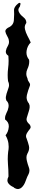

<svg xmlns="http://www.w3.org/2000/svg" viewBox="-20 -958 246 1318"><path d="M72.8 326.7Q49.3 316.9 36.6 299.3Q30.8 291 30.8 280.3Q30.8 268.6 38.1 254.4Q38.1 254.4 38.1 245.1Q38.1 207.5 34.7 169.4Q33.2 151.9 33.2 134.3Q33.2 108.9 36.1 83.5Q39.6 65.9 39.6 49.3Q39.6 36.6 37.6 23.9Q32.7 -4.4 18.1 -29.3Q37.1 -52.7 40 -85Q40.5 -87.9 40.5 -91.3Q40.5 -119.6 15.1 -137.7Q14.6 -142.1 14.6 -146.5Q14.6 -163.1 23.4 -180.2Q35.2 -201.7 38.6 -222.7Q40.5 -234.4 37.6 -246.1Q34.7 -257.3 23.4 -268.6Q19 -280.3 20 -292Q21.5 -303.2 24.9 -314.5Q31.7 -335.4 39.1 -356.9Q42 -365.2 42 -374Q42 -387.2 35.2 -401.4Q32.7 -421.9 32.7 -442.9Q32.7 -465.8 35.6 -488.3Q39.1 -514.6 39.1 -541Q39.1 -557.6 37.6 -574.7Q25.4 -583 22 -591.8Q18.6 -600.6 20.5 -609.4Q23.4 -626.5 34.7 -644.5Q42 -656.7 42 -669.9Q42 -675.8 40.5 -682.1Q39.6 -690.4 35.6 -698.2Q31.7 -706.1 27.8 -713.4Q19.5 -727.5 17.1 -740.7Q16.6 -742.2 16.6 -743.7Q16.6 -755.9 34.7 -767.6Q72.3 -782.7 75.2 -818.8Q77.1 -840.3 77.1 -860.4Q76.7 -870.1 76.2 -889.6Q76.2 -904.8 92.8 -923.3Q107.4 -938.5 114.7 -938.5Q116.7 -938.5 118.7 -937.5Q120.6 -935.5 120.6 -929.7Q120.1 -923.8 116.2 -912.6Q107.4 -902.3 106.4 -893.6Q105.5 -884.3 109.4 -876.5Q118.2 -857.4 140.1 -840.3Q160.6 -824.7 160.6 -803.7Q160.6 -803.7 160.6 -800.3Q149.9 -785.6 149.9 -769.5Q149.9 -763.2 151.4 -757.3Q156.7 -734.4 168.5 -711.9Q174.8 -700.2 180.7 -688.5Q187 -676.8 190.9 -666.5Q168 -644 162.6 -609.9Q161.6 -603 161.6 -596.7Q161.6 -570.3 179.7 -547.9Q180.7 -541.5 180.7 -535.2Q180.7 -509.8 168 -483.9Q160.6 -468.3 160.6 -452.1Q160.6 -435.1 168.9 -418.5Q170.4 -404.8 180.7 -391.6Q190.4 -378.9 183.6 -365.2Q172.4 -337.4 164.6 -305.7Q162.6 -297.4 162.6 -289.6Q162.6 -267.1 178.7 -247.1Q185.1 -234.4 183.6 -221.7Q182.6 -209 178.2 -195.8Q169.9 -172.4 163.6 -148.9Q162.1 -144.5 162.1 -139.6Q162.1 -121.6 182.6 -104.5Q190.4 -94.2 190.4 -85.9Q190.4 -79.1 185.5 -73.2Q174.3 -59.6 165 -44.4Q160.2 -36.1 158.7 -26.9Q157.2 -17.6 163.1 -6.3Q172.9 20 178.7 43.9Q180.2 50.3 180.2 56.6Q180.2 75.2 168.5 95.7Q161.6 108.9 161.6 121.6Q161.6 134.3 164.6 146.5Q169.9 168.9 178.2 191.4Q182.1 201.7 182.1 211.9Q182.1 224.1 176.8 235.8Q166.5 253.9 156.2 283.7Q146 313.5 128.4 329.1Q119.1 337.9 106.9 339.4Q105 339.8 103 339.8Q92.3 339.8 79.1 332.5Q77.1 330.6 72.8 326.7Z"/></svg>

Font: Brazier Flame
Style: Regular
Weight: 400
Designer: Walter E Stewart
Version: 0.1